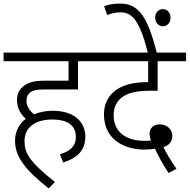

<svg xmlns="http://www.w3.org/2000/svg" viewBox="-20 -916 1060 1073"><path d="M315 -54 333 -8C413 -33 457 -76 457 -153C457 -226 404 -297 274 -297C236 -297 201 -290 170 -277C147 -296 128 -321 128 -351C128 -370 133 -384 143 -394C158 -410 179 -416 226 -416H416V-574H526V-622H0V-574H363V-465H228C162 -465 128 -452 102 -426C85 -410 75 -387 75 -356C75 -310 97 -277 124 -252C87 -224 64 -182 64 -129C64 -37 126 37 252 137L287 101C142 -14 117 -62 117 -127C117 -200 171 -248 272 -248C367 -248 404 -208 404 -150C404 -95 366 -69 315 -54Z M922 51 966 27C935 -18 912 -56 893 -94C923 -103 943 -122 943 -157C943 -191 916 -221 872 -221C841 -221 816 -203 816 -168C816 -157 819 -143 824 -131C811 -129 799 -129 787 -129C674 -129 615 -187 615 -272C615 -317 633 -352 664 -374C698 -398 747 -409 824 -409H861V-574H1020V-622H511V-574H808V-457H804C723 -457 658 -440 616 -403C583 -375 561 -334 561 -277C561 -131 682 -80 787 -80C811 -80 830 -82 846 -85C863 -47 894 9 922 51Z M808 -615H858C807 -815 759 -896 652 -896C614 -896 588 -891 562 -881L579 -832C598 -840 624 -847 654 -847C722 -847 762 -796 808 -615ZM847 -817C847 -789 867 -769 890 -769C914 -769 933 -788 933 -817C933 -845 915 -865 890 -865C866 -865 847 -845 847 -817Z"/></svg>

Font: Noto Sans Devanagari UI Light
Style: Regular
Weight: 300
Designer: Jelle Bosma - Monotype Design Team
Foundry: Monotype Imaging Inc.
Version: Version 2.004